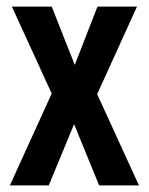

<svg xmlns="http://www.w3.org/2000/svg" viewBox="-20 -563 452 583"><path d="M10 0 137 -279 16 -543H137L207 -366L276 -543H396L275 -277L402 0H281L205 -186L128 0Z"/></svg>

Font: Noto Sans ExtraCondensed SemiBold
Style: Regular
Weight: 600
Width: 2
Designer: Monotype Design Team
Foundry: Monotype Imaging Inc.
Version: Version 2.013; ttfautohint (v1.8.4.7-5d5b)